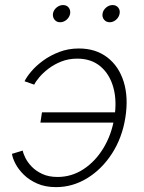

<svg xmlns="http://www.w3.org/2000/svg" viewBox="-20 -746 582 775"><path d="M206.1 9.3Q162.6 9.3 130.1 -5.1Q97.7 -19.5 75.9 -41Q54.2 -62.5 42.5 -85Q30.8 -107.4 28.3 -125L71.8 -138.2Q73.7 -126.5 82.5 -108.6Q91.3 -90.8 108.2 -73.2Q125 -55.7 150.9 -43.7Q176.8 -31.7 212.4 -31.7Q269 -31.7 316.9 -63Q364.7 -94.2 397.5 -148.2Q430.2 -202.1 441.4 -270Q452.6 -338.4 437.7 -392.3Q422.9 -446.3 385.7 -477.8Q348.6 -509.3 292 -509.3Q256.8 -509.3 227.3 -497.6Q197.8 -485.8 175.3 -468.5Q152.8 -451.2 138.2 -433.6Q123.5 -416 118.2 -404.3L79.1 -418Q86.9 -434.6 106 -457.3Q125 -480 153.6 -501Q182.1 -522 218.8 -536.1Q255.4 -550.3 298.3 -550.3Q366.2 -550.3 413.1 -514.4Q460 -478.5 479.5 -415.3Q499 -352.1 485.8 -270Q472.7 -189 431.9 -126Q391.1 -63 332.3 -26.9Q273.4 9.3 206.1 9.3ZM448.2 -251H143.1L149.4 -292.5H454.6ZM422.9 -656.2Q408.7 -656.2 400.1 -666.5Q391.6 -676.8 394 -691.4Q396.5 -705.6 408.4 -715.6Q420.4 -725.6 434.6 -725.6Q448.7 -725.6 457 -715.6Q465.3 -705.6 462.9 -691.4Q460.4 -676.8 448.7 -666.5Q437 -656.2 422.9 -656.2ZM222.7 -656.2Q208.5 -656.2 200.2 -666.5Q191.9 -676.8 193.8 -691.4Q196.3 -705.6 208.3 -715.6Q220.2 -725.6 234.4 -725.6Q249 -725.6 257.1 -715.6Q265.1 -705.6 263.2 -691.4Q260.7 -676.8 249 -666.5Q237.3 -656.2 222.7 -656.2Z"/></svg>

Font: Inter 16pt ExtraLight
Style: Italic
Weight: 250
Italic angle: -9.3988°
Version: Version 4.001;git-66647c0bb